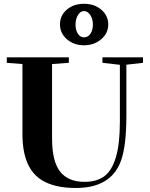

<svg xmlns="http://www.w3.org/2000/svg" viewBox="-20 -960 775 994"><path d="M415 -725.6Q362.3 -725.6 326.4 -756.8Q290.5 -788.1 290.5 -833.5Q290.5 -879.9 325.9 -910.2Q361.3 -940.4 415 -940.4Q468.8 -940.4 504.6 -909.7Q540.5 -878.9 540.5 -833.5Q540.5 -788.1 503.9 -756.8Q467.3 -725.6 415 -725.6ZM415 -766.6Q435.5 -766.6 448.2 -785.2Q460.9 -803.7 460.9 -833.5Q460.9 -861.8 447.3 -882.3Q433.6 -902.8 415 -902.8Q396.5 -902.8 383.8 -882.3Q371.1 -861.8 371.1 -833.5Q371.1 -803.7 383.3 -785.2Q395.5 -766.6 415 -766.6ZM372.6 13.2Q262.2 13.2 197.3 -26.9Q96.2 -88.4 96.2 -265.6V-628.4L15.1 -634.8V-663.1H336.4V-634.8L249.5 -628.4V-244.1Q249.5 -124.5 291.3 -71.5Q333 -18.6 417.5 -18.6Q480.5 -18.6 519.5 -47.1Q558.6 -75.7 579.6 -144.8Q600.6 -213.9 600.6 -329.1V-624.5L510.3 -634.8V-663.1H720.2V-634.8L634.3 -625V-361.8Q634.3 -200.7 605 -124.5Q553.2 13.2 372.6 13.2Z"/></svg>

Font: Elstob
Style: Bold
Weight: 700
Designer: Peter S. Baker
Version: Version 1.015